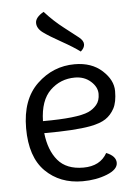

<svg xmlns="http://www.w3.org/2000/svg" viewBox="-52 -743 574 794"><g transform="rotate(-5 235.0 -346.0)"><path d="M159 -702Q196 -661 237 -629.5Q278 -598 296 -583.5Q314 -569 314 -554Q314 -539 298 -525Q270 -546 221.5 -573Q173 -600 148.5 -618Q124 -636 124 -659Q124 -682 159 -702ZM268 -475Q338 -475 381.5 -435.5Q425 -396 425 -350Q425 -304 411 -278Q397 -252 374.5 -237Q352 -222 310 -214Q246 -202 118 -202Q126 -130 161.5 -88Q197 -46 267 -46Q337 -46 366 -98Q406 -82 406 -54Q406 -26 360.5 -8Q315 10 259 10Q165 10 105 -49.5Q45 -109 45 -228.5Q45 -348 111.5 -411.5Q178 -475 268 -475ZM264 -420Q204 -420 161.5 -379Q119 -338 117 -252Q260 -252 307 -273Q327 -282 341.5 -299Q356 -316 356 -344.5Q356 -373 329.5 -396.5Q303 -420 264 -420Z"/></g></svg>

Font: Overlock
Style: Regular
Weight: 400
Designer: Dario Muhafara
Foundry: Dario Manuel Muhafara
Version: Version 1.002